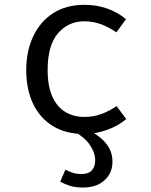

<svg xmlns="http://www.w3.org/2000/svg" viewBox="-20 -558 640 816"><path d="M310 -24.5Q375.5 -2.5 416.8 36.5Q458 75.5 458 128.5Q458 177.5 424.2 208.2Q390.5 239 333 239Q299 239 275.2 231Q251.5 223 236 214L258 163Q270 169 286 175.2Q302 181.5 327.5 181.5Q356 181.5 370.2 166Q384.5 150.5 384.5 124.5Q384.5 91 362.2 58.2Q340 25.5 294 0ZM338.5 -61Q378 -61 412.2 -74Q446.5 -87 475.5 -107L516.5 -52Q482 -22.5 433.5 -5.5Q385 11.5 338.5 11.5Q260 11.5 204.8 -22.2Q149.5 -56 120.5 -117.2Q91.5 -178.5 91.5 -261Q91.5 -340 120.8 -402.8Q150 -465.5 205.2 -501.5Q260.5 -537.5 339.5 -537.5Q390 -537.5 434.2 -522.2Q478.5 -507 515.5 -476.5L474.5 -420.5Q441 -444 407.2 -455.8Q373.5 -467.5 338.5 -467.5Q270.5 -467.5 226.5 -416.5Q182.5 -365.5 182.5 -261Q182.5 -191 202.8 -146.8Q223 -102.5 258.2 -81.8Q293.5 -61 338.5 -61Z"/></svg>

Font: Fast_Mono
Style: Regular
Weight: 400
Monospace: yes
Designer: Carrois Corporate, Edenspiekermann AG, Nikita Prokopov
Foundry: Carrois Corporate, Edenspiekermann AG, Nikita Prokopov
Version: Version 5.002